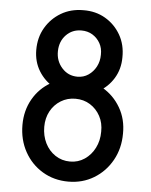

<svg xmlns="http://www.w3.org/2000/svg" viewBox="-55 -832 691 877"><g transform="rotate(5 290.5 -394.0)"><path d="M291 -1Q225 -1 172.5 -32.5Q120 -64 90 -118.5Q60 -173 60 -241Q60 -307 90 -359.5Q120 -412 172.5 -442Q225 -472 291 -472Q357 -472 409 -442Q461 -412 491.5 -359.5Q522 -307 521 -241Q521 -173 490.5 -118.5Q460 -64 408 -32.5Q356 -1 291 -1ZM291 -93Q328 -93 357.5 -113Q387 -133 404 -166.5Q421 -200 421 -241Q422 -281 405 -312.5Q388 -344 358.5 -362.5Q329 -381 291 -381Q254 -381 224 -362.5Q194 -344 177 -312.5Q160 -281 160 -241Q160 -200 176.5 -166.5Q193 -133 223 -113Q253 -93 291 -93ZM291 -399Q234 -399 189.5 -424Q145 -449 119 -491.5Q93 -534 93 -588Q93 -645 119 -689.5Q145 -734 189.5 -760.5Q234 -787 291 -787Q348 -788 392.5 -762Q437 -736 463 -691Q489 -646 488 -588Q488 -534 462 -491.5Q436 -449 391.5 -424Q347 -399 291 -399ZM291 -482Q319 -482 341 -497Q363 -512 376 -536.5Q389 -561 389 -591Q390 -621 377 -644Q364 -667 342 -680.5Q320 -694 291 -694Q249 -694 221 -665Q193 -636 192 -591Q191 -546 219.5 -514Q248 -482 291 -482Z"/></g></svg>

Font: Comfortaa
Style: Bold
Weight: 700
Designer: Johan Aakerlund
Foundry: Johan Aakerlund
Version: Version 3.104; ttfautohint (v1.8.1.43-b0c9)